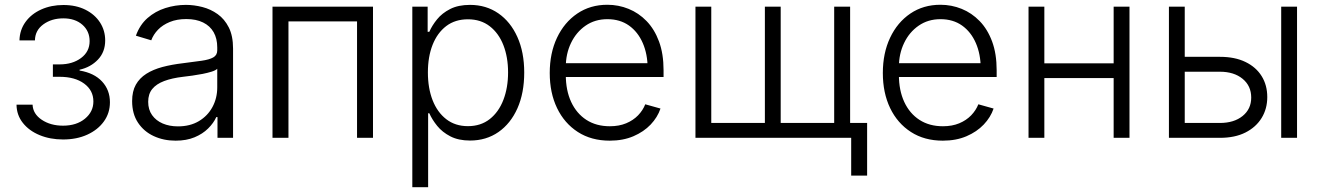

<svg xmlns="http://www.w3.org/2000/svg" viewBox="-20 -570 5465 794"><path d="M240.7 6.8Q187.5 6.8 143.8 -11.2Q100.1 -29.3 74.5 -61.8Q48.8 -94.2 48.3 -137.2H114.7Q116.2 -99.1 152.6 -74.7Q189 -50.3 240.7 -50.3Q296.4 -50.3 331.3 -79.1Q366.2 -107.9 366.2 -150.4Q366.2 -196.3 327.9 -224.4Q289.6 -252.4 226.6 -252.4H198.7V-303.7H226.6Q279.8 -303.7 315.2 -330.1Q350.6 -356.4 350.6 -399.9Q350.6 -441.4 320.6 -467.8Q290.5 -494.1 241.7 -494.1Q193.4 -494.1 159.2 -469.2Q125 -444.3 124.5 -402.8H60.5Q61.5 -446.3 85.7 -479.5Q109.9 -512.7 150.9 -531Q191.9 -549.3 242.2 -549.3Q294.4 -549.3 333.3 -529.8Q372.1 -510.3 393.6 -477.1Q415 -443.8 415 -402.8Q415 -355 385 -323.5Q355 -292 309.1 -281.7V-278.3Q369.6 -268.1 402.1 -232.9Q434.6 -197.8 434.6 -147Q434.6 -102.5 409.7 -67.9Q384.8 -33.2 341.1 -13.2Q297.4 6.8 240.7 6.8Z M706.1 11.7Q656.7 11.7 616 -7.1Q575.2 -25.9 550.8 -62.5Q526.4 -99.1 526.4 -151.9Q526.4 -192.4 541.7 -219.7Q557.1 -247.1 585.2 -264.9Q613.3 -282.7 651.9 -293Q690.4 -303.2 736.8 -308.6Q782.2 -314.5 813.7 -318.8Q845.2 -323.2 861.8 -332.5Q878.4 -341.8 878.4 -361.8V-374Q878.4 -410.6 863.5 -436.8Q848.6 -462.9 819.8 -477.1Q791 -491.2 750.5 -491.2Q711.4 -491.2 681.9 -479Q652.3 -466.8 633.3 -447Q614.3 -427.2 605.5 -403.3L542 -422.4Q558.1 -467.3 590.1 -495.4Q622.1 -523.4 663.6 -536.6Q705.1 -549.8 749 -549.8Q782.2 -549.8 816.7 -541Q851.1 -532.2 879.9 -511.7Q908.7 -491.2 926.3 -456.3Q943.8 -421.4 943.8 -369.1V0H879.4V-85.9H874.5Q863.3 -61 840.6 -38.6Q817.9 -16.1 784.4 -2.2Q751 11.7 706.1 11.7ZM715.8 -47.4Q766.1 -47.4 802.5 -69.1Q838.9 -90.8 858.6 -127.4Q878.4 -164.1 878.4 -208.5V-285.6Q871.6 -278.8 855.2 -273.7Q838.9 -268.6 817.9 -264.4Q796.9 -260.3 775.4 -257.3Q753.9 -254.4 736.8 -252.4Q691.4 -247.1 658.9 -234.9Q626.5 -222.7 609.6 -201.9Q592.8 -181.2 592.8 -148.9Q592.8 -116.7 608.9 -94Q625 -71.3 652.8 -59.3Q680.7 -47.4 715.8 -47.4Z M1522.5 -542.5V0H1456.5V-481.4H1172.9V0H1106.9V-542.5Z M1685.1 204.1V-542.5H1748.5V-438.5H1755.4Q1766.6 -464.4 1787.4 -490Q1808.1 -515.6 1841.6 -532.7Q1875 -549.8 1923.8 -549.8Q1990.2 -549.8 2040.8 -514.9Q2091.3 -480 2119.6 -417Q2147.9 -354 2147.9 -270Q2147.9 -185.5 2119.9 -122.3Q2091.8 -59.1 2041.3 -23.9Q1990.7 11.2 1923.8 11.2Q1876 11.2 1842.5 -6.1Q1809.1 -23.4 1788.1 -49.3Q1767.1 -75.2 1755.4 -101.6H1750.5V204.1ZM1915 -48.3Q1968.3 -48.3 2005.4 -77.6Q2042.5 -106.9 2061.8 -157.2Q2081.1 -207.5 2081.1 -270.5Q2081.1 -333.5 2061.8 -383.1Q2042.5 -432.6 2005.4 -461.4Q1968.3 -490.2 1915 -490.2Q1862.3 -490.2 1825.4 -462.2Q1788.6 -434.1 1769 -384.8Q1749.5 -335.4 1749.5 -270.5Q1749.5 -205.6 1769 -155.5Q1788.6 -105.5 1825.7 -76.9Q1862.8 -48.3 1915 -48.3Z M2501.5 11.7Q2425.3 11.7 2369.6 -24.2Q2314 -60.1 2283.7 -123Q2253.4 -186 2253.4 -268.1Q2253.4 -350.1 2283.4 -413.8Q2313.5 -477.5 2367.2 -513.9Q2420.9 -550.3 2491.7 -550.3Q2537.6 -550.3 2579.3 -533.4Q2621.1 -516.6 2653.8 -482.9Q2686.5 -449.2 2705.3 -398.4Q2724.1 -347.7 2724.1 -279.3V-251.5H2295.9V-308.6H2688.5L2658.2 -287.6Q2658.2 -345.7 2638.2 -391.8Q2618.2 -438 2581.1 -464.4Q2543.9 -490.7 2491.7 -490.7Q2440.4 -490.7 2401.6 -463.9Q2362.8 -437 2341.3 -392.1Q2319.8 -347.2 2319.8 -293V-260.3Q2319.8 -196.3 2342 -148.4Q2364.3 -100.6 2405 -74.2Q2445.8 -47.9 2502 -47.9Q2540 -47.9 2569.3 -60.1Q2598.6 -72.3 2618.7 -93Q2638.7 -113.8 2648.4 -138.7L2711.4 -121.1Q2699.2 -85 2670.7 -54.9Q2642.1 -24.9 2599.4 -6.6Q2556.6 11.7 2501.5 11.7Z M2856 -542.5H2921.4V-61.5H3143.1V-542.5H3208.5V-61.5H3429.7V-542.5H3495.6V0H2856ZM3500 156.2V0H3458V-61.5H3565.9V156.2Z M3878.9 11.7Q3802.7 11.7 3747.1 -24.2Q3691.4 -60.1 3661.1 -123Q3630.9 -186 3630.9 -268.1Q3630.9 -350.1 3660.9 -413.8Q3690.9 -477.5 3744.6 -513.9Q3798.3 -550.3 3869.1 -550.3Q3915 -550.3 3956.8 -533.4Q3998.5 -516.6 4031.2 -482.9Q4064 -449.2 4082.8 -398.4Q4101.6 -347.7 4101.6 -279.3V-251.5H3673.3V-308.6H4065.9L4035.6 -287.6Q4035.6 -345.7 4015.6 -391.8Q3995.6 -438 3958.5 -464.4Q3921.4 -490.7 3869.1 -490.7Q3817.9 -490.7 3779.1 -463.9Q3740.2 -437 3718.8 -392.1Q3697.3 -347.2 3697.3 -293V-260.3Q3697.3 -196.3 3719.5 -148.4Q3741.7 -100.6 3782.5 -74.2Q3823.2 -47.9 3879.4 -47.9Q3917.5 -47.9 3946.8 -60.1Q3976.1 -72.3 3996.1 -93Q4016.1 -113.8 4025.9 -138.7L4088.9 -121.1Q4076.7 -85 4048.1 -54.9Q4019.5 -24.9 3976.8 -6.6Q3934.1 11.7 3878.9 11.7Z M4602.1 -308.1V-247.1H4282.2V-308.1ZM4298.8 -542.5V0H4233.4V-542.5ZM4650.9 -542.5V0H4585.4V-542.5Z M4867.2 -335H5024.9Q5086.9 -335 5130.6 -313.7Q5174.3 -292.5 5197.5 -255.1Q5220.7 -217.8 5220.7 -168.5Q5220.7 -120.1 5197.3 -82Q5173.8 -43.9 5130.4 -22Q5086.9 0 5024.9 0H4814V-542.5H4879.4V-61.5H5024.9Q5083 -61.5 5118.7 -90.3Q5154.3 -119.1 5154.3 -166.5Q5154.3 -214.8 5118.7 -244.1Q5083 -273.4 5024.9 -273.4H4867.2ZM5278.3 0V-542.5H5343.8V0Z"/></svg>

Font: Inter 16pt Light
Style: Regular
Weight: 300
Version: Version 4.001;git-66647c0bb